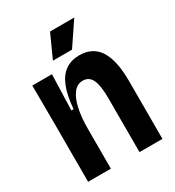

<svg xmlns="http://www.w3.org/2000/svg" viewBox="-171 -805 826 906"><g transform="rotate(-30 242.0 -352.0)"><path d="M42 0V-300L41 -525H148L142 -331H154Q160 -405 178.5 -450Q197 -495 228.5 -516.5Q260 -538 304 -538Q376 -538 411.5 -483Q447 -428 447 -314V0H322V-295Q322 -363 307 -394.5Q292 -426 258 -426Q228 -426 207.5 -400Q187 -374 176.5 -327Q166 -280 166 -215V0ZM288 -578H184L241 -704H373Z"/></g></svg>

Font: Bricolage Grotesque 72pt SemiCondensed SemiBold
Style: Regular
Weight: 600
Width: 4
Designer: Mathieu Triay
Foundry: Atelier Triay
Version: Version 1.001;gftools[0.9.33.dev8+g029e19f]